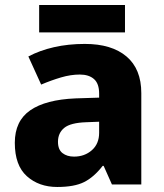

<svg xmlns="http://www.w3.org/2000/svg" viewBox="-20 -735 653 765"><path d="M318 -560Q425 -560 484 -510Q543 -460 543 -364V0H426L393 -74H389Q354 -29 315 -9.5Q276 10 208 10Q135 10 87 -33Q39 -76 39 -166Q39 -253 100.5 -295.5Q162 -338 281 -343L375 -346V-362Q375 -402 354.5 -420Q334 -438 298 -438Q262 -438 223 -426.5Q184 -415 144 -398L93 -510Q138 -534 195 -547Q252 -560 318 -560ZM324 -248Q261 -246 236 -225.5Q211 -205 211 -170Q211 -139 229 -125Q247 -111 275 -111Q317 -111 346 -136.5Q375 -162 375 -206V-250ZM478 -715V-606H136V-715Z"/></svg>

Font: Noto Sans Sinhala ExtraBold
Style: Regular
Weight: 800
Designer: Jelle Bosma - Monotype Design Team
Foundry: Monotype Imaging Inc.
Version: Version 2.006; ttfautohint (v1.8.4.7-5d5b)